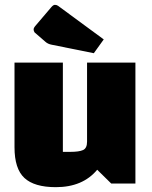

<svg xmlns="http://www.w3.org/2000/svg" viewBox="-20 -759 630 794"><path d="M240 -500V-131H271Q307 -131 323.5 -138.5Q340 -146 340 -173V-500H540V0H440L382 -57Q322 15 211 15Q122 15 81 -23Q40 -61 40 -150V-500ZM368 -539 194 -574Q178 -577 168 -586L123 -625Q119 -631 119 -637.5Q119 -644 128 -654L191 -728Q200 -739 207 -739Q214 -739 220 -735L409 -596Z"/></svg>

Font: Myanmar Thuriya
Style: Regular
Weight: 400
Designer: Danh Hong
Foundry: Google Inc.
Version: Version 2.00 November 23, 2015